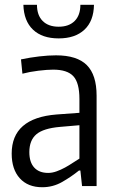

<svg xmlns="http://www.w3.org/2000/svg" viewBox="-20 -780 484 805"><path d="M157 5Q97 5 63 -32.5Q29 -70 29 -136Q29 -285 217 -300L313 -307V-365Q313 -433 287.5 -460.5Q262 -488 203 -488Q178 -488 141 -483.5Q104 -479 74 -471L68 -531Q106 -539 144.5 -543.5Q183 -548 215 -548Q303 -548 344 -507Q385 -466 385 -379V0H324L317 -65H311Q279 -39 240.5 -17Q202 5 157 5ZM182 -55Q199 -55 217 -61.5Q235 -68 252.5 -77.5Q270 -87 285.5 -97.5Q301 -108 313 -115V-255L232 -248Q162 -242 132.5 -217Q103 -192 103 -142Q103 -100 123.5 -77.5Q144 -55 182 -55ZM226 -619Q157 -619 118.5 -655.5Q80 -692 78 -760H135Q135 -716 159 -692Q183 -668 226 -668Q269 -668 293 -692Q317 -716 317 -760H374Q373 -692 334 -655.5Q295 -619 226 -619Z"/></svg>

Font: Encode Sans Compressed
Style: Regular
Weight: 400
Designer: Pablo Impallari, Andres Torresi
Foundry: Pablo Impallari, Andres Torresi
Version: Version 1.000; ttfautohint (v1.00) -l 8 -r 50 -G 200 -x 14 -